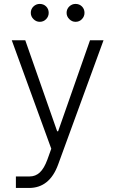

<svg xmlns="http://www.w3.org/2000/svg" viewBox="-20 -750 585 975"><path d="M127.5 204.5H60.7V146Q70.3 146.3 85.8 146.1Q101.2 146 114.3 146Q119.3 146 123.8 146Q128.2 146 131 146Q160.2 146 182 125.9Q203.8 105.8 220.5 60.7L240.4 5.3L39.8 -545.5H108.3L270.2 -83.5H275.2L437.1 -545.5H505.7L274.9 86.3Q231.5 204.5 127.5 204.5ZM181.8 -639.2Q163.7 -639.2 150 -652.9Q136.4 -666.5 136.4 -684.7Q136.4 -704.2 150 -717.2Q163.7 -730.1 181.8 -730.1Q201.3 -730.1 214.3 -717.2Q227.3 -704.2 227.3 -684.7Q227.3 -666.5 214.3 -652.9Q201.3 -639.2 181.8 -639.2ZM363.6 -639.2Q345.5 -639.2 331.9 -652.9Q318.2 -666.5 318.2 -684.7Q318.2 -704.2 331.9 -717.2Q345.5 -730.1 363.6 -730.1Q383.2 -730.1 396.1 -717.2Q409.1 -704.2 409.1 -684.7Q409.1 -666.5 396.1 -652.9Q383.2 -639.2 363.6 -639.2Z"/></svg>

Font: Inter Zeller Light
Style: Regular
Weight: 300
Designer: Rasmus Andersson; Joe Bland
Foundry: zeller
Version: Version 3.015;git-dec3a8cb1